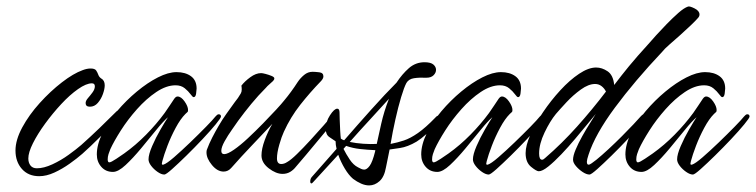

<svg xmlns="http://www.w3.org/2000/svg" viewBox="-20 -521 2296 583"><path d="M99 14Q66 14 46.5 -8Q27 -30 27 -64Q27 -96 47.5 -134Q68 -172 100.5 -208Q133 -244 168 -271Q203 -298 231 -308Q244 -313 255 -313Q268 -313 272 -307Q276 -301 278.5 -294Q281 -287 287 -283Q298 -277 298 -262Q298 -251 292.5 -235.5Q287 -220 277 -208.5Q267 -197 253 -197Q240 -197 240 -208Q240 -215 247 -223Q254 -231 261 -240.5Q268 -250 268 -259Q268 -268 259 -268Q242 -268 217 -250.5Q192 -233 166 -205Q140 -177 117 -145.5Q94 -114 80 -86Q66 -58 66 -40Q66 -27 72.5 -18.5Q79 -10 92 -10Q113 -10 139 -22Q165 -34 188.5 -51Q212 -68 227 -81Q255 -106 281.5 -131.5Q308 -157 334 -183Q337 -186 341 -186Q350 -186 350 -178Q350 -174 334 -156.5Q318 -139 296 -117Q274 -95 255 -77Q236 -59 230 -54Q214 -40 191.5 -24Q169 -8 145 3Q121 14 99 14Z M479 9Q470 9 458.5 1Q447 -7 439 -17.5Q431 -28 431 -37Q431 -52 442 -77.5Q453 -103 467.5 -128Q482 -153 490 -165Q476 -153 454.5 -126.5Q433 -100 408.5 -70.5Q384 -41 361.5 -20Q339 1 323 1Q301 1 287.5 -14.5Q274 -30 274 -52Q274 -82 291 -116.5Q308 -151 335.5 -183.5Q363 -216 395.5 -243Q428 -270 459.5 -286Q491 -302 516 -302Q543 -302 560 -289.5Q577 -277 577 -252Q577 -248 575.5 -237Q574 -226 568 -226Q565 -226 558.5 -235Q552 -244 541 -253Q530 -262 513 -262Q485 -262 454.5 -241.5Q424 -221 396 -189.5Q368 -158 347 -125Q326 -92 315 -68Q312 -61 309.5 -53Q307 -45 307 -37Q307 -28 312 -28Q317 -28 333.5 -39Q350 -50 357 -55Q392 -80 423.5 -112Q455 -144 480 -178Q488 -189 495 -200Q502 -211 509 -221Q514 -228 519 -228Q530 -228 540.5 -213Q551 -198 551 -187Q551 -182 549.5 -181Q548 -180 543 -175Q528 -160 513.5 -133Q499 -106 488.5 -78.5Q478 -51 473 -32Q472 -29 471.5 -24.5Q471 -20 476 -21Q486 -24 508.5 -43.5Q531 -63 557.5 -88.5Q584 -114 605.5 -136Q627 -158 634 -167Q636 -169 638.5 -171.5Q641 -174 644 -174Q651 -174 651 -167Q651 -163 635 -143.5Q619 -124 595 -98.5Q571 -73 546 -48.5Q521 -24 502.5 -7.5Q484 9 479 9Z M838 7Q818 7 796 -10Q774 -27 774 -49Q774 -69 784 -96Q794 -123 807 -145Q776 -112 744.5 -79Q713 -46 683 -12Q673 0 659 0Q640 0 623.5 -20Q607 -40 607 -58Q607 -63 608 -66Q615 -85 624.5 -103.5Q634 -122 644 -139Q655 -158 667.5 -175.5Q680 -193 693 -211Q698 -217 702.5 -223.5Q707 -230 711 -237Q714 -242 714 -249Q714 -256 713 -261Q723 -274 740 -286.5Q757 -299 773 -299Q777 -299 786.5 -296.5Q796 -294 804.5 -290.5Q813 -287 813 -283Q813 -279 809 -275Q804 -270 798 -265Q792 -260 787 -254Q764 -231 743 -205.5Q722 -180 703 -154Q697 -145 684.5 -127.5Q672 -110 662 -92Q652 -74 652 -63Q652 -53 661 -53Q671 -53 690.5 -66.5Q710 -80 733 -101.5Q756 -123 778.5 -146Q801 -169 818.5 -188Q836 -207 843 -216Q864 -241 884 -272Q892 -284 903.5 -293.5Q915 -303 929 -303Q937 -303 949.5 -301.5Q962 -300 962 -289Q962 -285 959.5 -281Q957 -277 954 -274Q921 -240 891.5 -202.5Q862 -165 842 -121Q835 -106 828 -81.5Q821 -57 821 -40Q821 -23 834 -23Q843 -23 852 -29Q863 -35 882 -53.5Q901 -72 922.5 -95.5Q944 -119 963 -140.5Q982 -162 992 -174Q994 -176 996 -177.5Q998 -179 1000 -179Q1007 -179 1007 -171Q1007 -167 1005 -165Q1003 -163 1001 -160Q970 -124 939.5 -87Q909 -50 878 -14Q871 -5 861 1Q851 7 838 7Z M1101 42Q1089 42 1076.5 36.5Q1064 31 1052 22Q1039 11 1027 -9Q1015 -29 1007 -51L930 33Q927 36 926 36Q922 36 922 30Q922 21 928 15L1002 -69Q999 -81 999 -92Q992 -97 980.5 -104.5Q969 -112 969 -130Q969 -151 982 -171Q995 -191 1004 -191Q1011 -191 1011 -179Q1011 -175 1011.5 -158Q1012 -141 1013 -123.5Q1014 -106 1015 -100Q1021 -96 1025 -95Q1064 -140 1107 -188Q1150 -236 1184 -270Q1201 -296 1221.5 -314Q1242 -332 1269 -332Q1288 -332 1296 -325Q1304 -318 1304 -309Q1304 -300 1296.5 -292.5Q1289 -285 1275 -285Q1253 -286 1237 -283.5Q1221 -281 1214 -269Q1207 -256 1198 -226Q1189 -196 1180.5 -158Q1172 -120 1166 -84Q1187 -88 1206.5 -94.5Q1226 -101 1249 -117Q1272 -133 1302 -164Q1307 -170 1312 -170Q1315 -170 1315 -166Q1315 -164 1313 -159Q1311 -154 1305 -146Q1293 -130 1275.5 -114.5Q1258 -99 1245 -91Q1218 -75 1194 -71.5Q1170 -68 1163 -67Q1159 -46 1156 -32.5Q1153 -19 1152 -13Q1147 16 1132.5 29Q1118 42 1101 42ZM1124 -84Q1129 -107 1137.5 -145Q1146 -183 1161 -221Q1135 -192 1103.5 -158Q1072 -124 1042 -90Q1061 -86 1083 -84.5Q1105 -83 1124 -84ZM1086 -6Q1094 -6 1102.5 -17.5Q1111 -29 1119 -61Q1119 -64 1120 -65Q1096 -66 1073.5 -68.5Q1051 -71 1031 -78L1023 -69Q1031 -53 1042 -36.5Q1053 -20 1067 -13Q1072 -10 1077 -8Q1082 -6 1086 -6Z M1464 9Q1455 9 1443.5 1Q1432 -7 1424 -17.5Q1416 -28 1416 -37Q1416 -52 1427 -77.5Q1438 -103 1452.5 -128Q1467 -153 1475 -165Q1461 -153 1439.5 -126.5Q1418 -100 1393.5 -70.5Q1369 -41 1346.5 -20Q1324 1 1308 1Q1286 1 1272.5 -14.5Q1259 -30 1259 -52Q1259 -82 1276 -116.5Q1293 -151 1320.5 -183.5Q1348 -216 1380.5 -243Q1413 -270 1444.5 -286Q1476 -302 1501 -302Q1528 -302 1545 -289.5Q1562 -277 1562 -252Q1562 -248 1560.5 -237Q1559 -226 1553 -226Q1550 -226 1543.5 -235Q1537 -244 1526 -253Q1515 -262 1498 -262Q1470 -262 1439.5 -241.5Q1409 -221 1381 -189.5Q1353 -158 1332 -125Q1311 -92 1300 -68Q1297 -61 1294.5 -53Q1292 -45 1292 -37Q1292 -28 1297 -28Q1302 -28 1318.5 -39Q1335 -50 1342 -55Q1377 -80 1408.5 -112Q1440 -144 1465 -178Q1473 -189 1480 -200Q1487 -211 1494 -221Q1499 -228 1504 -228Q1515 -228 1525.5 -213Q1536 -198 1536 -187Q1536 -182 1534.5 -181Q1533 -180 1528 -175Q1513 -160 1498.5 -133Q1484 -106 1473.5 -78.5Q1463 -51 1458 -32Q1457 -29 1456.5 -24.5Q1456 -20 1461 -21Q1471 -24 1493.5 -43.5Q1516 -63 1542.5 -88.5Q1569 -114 1590.5 -136Q1612 -158 1619 -167Q1621 -169 1623.5 -171.5Q1626 -174 1629 -174Q1636 -174 1636 -167Q1636 -163 1620 -143.5Q1604 -124 1580 -98.5Q1556 -73 1531 -48.5Q1506 -24 1487.5 -7.5Q1469 9 1464 9Z M1770 9Q1761 9 1749.5 1.5Q1738 -6 1729 -16.5Q1720 -27 1720 -36Q1720 -48 1728 -67Q1736 -86 1748 -107.5Q1760 -129 1771.5 -147Q1783 -165 1789 -175Q1781 -165 1764 -144.5Q1747 -124 1726.5 -99.5Q1706 -75 1684.5 -52.5Q1663 -30 1645 -15.5Q1627 -1 1616 -1Q1609 -1 1592.5 -14.5Q1576 -28 1576 -56Q1576 -79 1590.5 -112Q1605 -145 1629 -180.5Q1653 -216 1681.5 -247Q1710 -278 1738.5 -297Q1767 -316 1790 -316Q1808 -316 1825 -304.5Q1842 -293 1845 -263Q1867 -292 1889.5 -319.5Q1912 -347 1953 -392Q1958 -398 1972 -413.5Q1986 -429 2004 -447.5Q2022 -466 2039.5 -481.5Q2057 -497 2069 -501Q2074 -503 2089 -495.5Q2104 -488 2104 -477Q2104 -471 2099 -466Q2093 -459 2078.5 -445Q2064 -431 2046 -415Q2028 -399 2012.5 -385.5Q1997 -372 1991 -364Q1907 -275 1847 -194Q1787 -113 1767 -51Q1762 -36 1762 -30Q1762 -21 1767 -21Q1771 -21 1777 -25.5Q1783 -30 1791 -36Q1807 -49 1827.5 -68Q1848 -87 1868 -107Q1888 -127 1903.5 -143.5Q1919 -160 1925 -167Q1927 -169 1929.5 -171.5Q1932 -174 1935 -174Q1942 -174 1942 -167Q1942 -163 1926 -143.5Q1910 -124 1886 -98.5Q1862 -73 1837 -48.5Q1812 -24 1793.5 -7.5Q1775 9 1770 9ZM1626 -36Q1630 -36 1635 -41Q1686 -85 1732.5 -137Q1779 -189 1820 -243Q1815 -253 1806.5 -259.5Q1798 -266 1787 -266Q1767 -266 1743.5 -249Q1720 -232 1700 -210.5Q1680 -189 1668 -175Q1650 -153 1633.5 -118.5Q1617 -84 1617 -55Q1617 -36 1626 -36Z M2084 9Q2075 9 2063.5 1Q2052 -7 2044 -17.5Q2036 -28 2036 -37Q2036 -52 2047 -77.5Q2058 -103 2072.5 -128Q2087 -153 2095 -165Q2081 -153 2059.5 -126.5Q2038 -100 2013.5 -70.5Q1989 -41 1966.5 -20Q1944 1 1928 1Q1906 1 1892.5 -14.5Q1879 -30 1879 -52Q1879 -82 1896 -116.5Q1913 -151 1940.5 -183.5Q1968 -216 2000.5 -243Q2033 -270 2064.5 -286Q2096 -302 2121 -302Q2148 -302 2165 -289.5Q2182 -277 2182 -252Q2182 -248 2180.5 -237Q2179 -226 2173 -226Q2170 -226 2163.5 -235Q2157 -244 2146 -253Q2135 -262 2118 -262Q2090 -262 2059.5 -241.5Q2029 -221 2001 -189.5Q1973 -158 1952 -125Q1931 -92 1920 -68Q1917 -61 1914.5 -53Q1912 -45 1912 -37Q1912 -28 1917 -28Q1922 -28 1938.5 -39Q1955 -50 1962 -55Q1997 -80 2028.5 -112Q2060 -144 2085 -178Q2093 -189 2100 -200Q2107 -211 2114 -221Q2119 -228 2124 -228Q2135 -228 2145.5 -213Q2156 -198 2156 -187Q2156 -182 2154.5 -181Q2153 -180 2148 -175Q2133 -160 2118.5 -133Q2104 -106 2093.5 -78.5Q2083 -51 2078 -32Q2077 -29 2076.5 -24.5Q2076 -20 2081 -21Q2091 -24 2113.5 -43.5Q2136 -63 2162.5 -88.5Q2189 -114 2210.5 -136Q2232 -158 2239 -167Q2241 -169 2243.5 -171.5Q2246 -174 2249 -174Q2256 -174 2256 -167Q2256 -163 2240 -143.5Q2224 -124 2200 -98.5Q2176 -73 2151 -48.5Q2126 -24 2107.5 -7.5Q2089 9 2084 9Z"/></svg>

Font: Hurricane
Style: Regular
Weight: 400
Designer: Robert E. Leuschke
Foundry: Robert E. Leuschke
Version: Version 1.010; ttfautohint (v1.8.3)